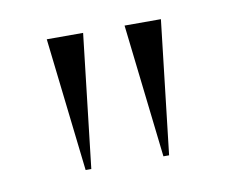

<svg xmlns="http://www.w3.org/2000/svg" viewBox="-41 -757 400 333"><g transform="rotate(-10 159.0 -590.5)"><path d="M86 -473 59 -708H123L96 -473ZM223 -473 196 -708H260L233 -473Z"/></g></svg>

Font: Kalnia SemiExpanded Light
Style: Regular
Weight: 300
Width: 6
Designer: Frida Medrano
Foundry: Frida Medrano
Version: Version 1.105